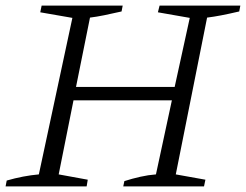

<svg xmlns="http://www.w3.org/2000/svg" viewBox="-27 -667 880 687"><path d="M-7 0 -3 -21Q56 -38 112 -43L232 -603L117 -623L122 -647H412L408 -626Q373 -618 346 -612.5Q319 -607 295 -604L245 -356H598L652 -603L538 -623L544 -647H833L829 -626Q790 -617 764 -612Q738 -607 714 -604L602 -43L708 -24L703 0H414L418 -19Q446 -28 475 -34.5Q504 -41 531 -43L588 -308H236L183 -43L287 -24L283 0Z"/></svg>

Font: Piazzolla SC Light
Style: Italic
Weight: 300
Italic angle: -11.3°
Designer: Juan Pablo del Peral
Foundry: Huerta Tipografica
Version: Version 1.330